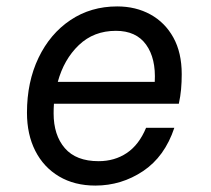

<svg xmlns="http://www.w3.org/2000/svg" viewBox="-20 -560 658 598"><path d="M523 -162Q493 -72 425.5 -27Q358 18 277 18Q212 18 164 -10.5Q116 -39 90 -90Q64 -141 64 -209Q64 -305 100 -380Q136 -455 199.5 -497.5Q263 -540 345 -540Q403 -540 448.5 -515Q494 -490 520 -443Q546 -396 546 -329Q546 -304 544 -282Q542 -260 537 -237H148Q147 -222 147 -207Q147 -139 182 -98.5Q217 -58 287 -58Q337 -58 375 -83.5Q413 -109 435 -162ZM341 -464Q272 -464 225.5 -419.5Q179 -375 160 -305H462Q466 -378 435 -421Q404 -464 341 -464Z"/></svg>

Font: Fragment Mono
Style: Italic
Weight: 400
Italic angle: -12°
Designer: Wei Huang based on Nimbus Sans by URW Studio, based on Helvetica by Max Miedinger.
Foundry: Wei Huang
Version: Version 1.011; ttfautohint (v1.8.4.7-5d5b)